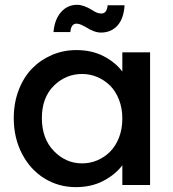

<svg xmlns="http://www.w3.org/2000/svg" viewBox="-20 -768 718 797"><path d="M37.1 -277.8Q37.1 -340.3 57.4 -393.6Q77.6 -446.8 112.5 -482.9Q147.5 -519 195.1 -539.6Q242.7 -560.1 296.9 -560.1Q361.3 -560.1 410.2 -534.7Q459 -509.3 487.8 -471.2V-550.8H603V0H487.8V-82Q458.5 -43 408.9 -17.1Q359.4 8.8 294.9 8.8Q223.6 8.8 165 -27.1Q106.4 -63 71.8 -128.9Q37.1 -194.8 37.1 -277.8ZM487.8 -275.9Q487.8 -318.8 473.9 -354.5Q460 -390.1 436.5 -413.1Q413.1 -436 383.3 -448.5Q353.5 -460.9 320.8 -460.9Q252.9 -460.9 203.4 -411.9Q153.8 -362.8 153.8 -277.8Q153.8 -192.4 203.6 -141.1Q253.4 -89.8 320.8 -89.8Q353.5 -89.8 383.3 -102.3Q413.1 -114.7 436.5 -137.9Q460 -161.1 473.9 -196.8Q487.8 -232.4 487.8 -275.9ZM272 -634.8H202.1Q206.5 -687 233.2 -717.5Q259.8 -748 299.8 -748Q327.6 -748 362.8 -726.1Q382.8 -711.9 400.9 -711.9Q423.8 -711.9 426.8 -746.1H497.1Q493.7 -690.4 467.3 -661.6Q440.9 -632.8 398.9 -632.8Q371.1 -632.8 335.9 -655.8Q334 -656.7 327.1 -660.2Q320.3 -663.6 316.9 -665.3Q313.5 -667 307.9 -668.5Q302.2 -669.9 297.9 -669.9Q274.9 -669.9 272 -634.8Z"/></svg>

Font: SVN-Poppins Medium
Style: Regular
Weight: 500
Designer: Ninad Kale (Devanagari), Jonny Pinhorn (Latin)
Foundry: Indian Type Foundry
Version: Version 3.002 2017